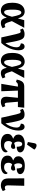

<svg xmlns="http://www.w3.org/2000/svg" viewBox="1784 -2648 874 4482"><g transform="rotate(90 2221.0 -407.0)"><path d="M222 10Q174 10 133.5 -17Q93 -44 68.5 -102.5Q44 -161 44 -257Q44 -403 102 -474.5Q160 -546 249 -546Q302 -546 342.5 -513Q383 -480 407 -393H411L451 -536H629L473 -247Q492 -183 506 -146.5Q520 -110 533.5 -95Q547 -80 565 -80Q584 -80 611 -96L639 -31Q612 -13 581 -1.5Q550 10 519 10Q487 10 463.5 0.5Q440 -9 422.5 -38Q405 -67 392 -125H388Q368 -67 330.5 -28.5Q293 10 222 10ZM266 -66Q289 -66 307.5 -91Q326 -116 341.5 -157.5Q357 -199 371 -249Q348 -365 327 -416.5Q306 -468 274 -468Q255 -468 239 -449.5Q223 -431 214 -386.5Q205 -342 205 -264Q205 -182 212.5 -139.5Q220 -97 233.5 -81.5Q247 -66 266 -66Z M854 0Q825 -130 806.5 -214Q788 -298 776 -346.5Q764 -395 755 -418Q746 -441 737 -447Q728 -453 716 -453Q707 -453 696 -448.5Q685 -444 674 -437L646 -502Q668 -519 702.5 -531Q737 -543 774 -543Q812 -543 838.5 -533.5Q865 -524 884.5 -498Q904 -472 920 -422Q936 -372 951.5 -292.5Q967 -213 987 -96Q1029 -152 1056.5 -221.5Q1084 -291 1084 -351Q1084 -407 1058 -429Q1032 -451 992 -457Q993 -506 1015 -525Q1037 -544 1064 -544Q1108 -544 1131 -507Q1154 -470 1154 -403Q1154 -339 1134.5 -268Q1115 -197 1077 -128Q1039 -59 984 0Z M1393 10Q1345 10 1304.5 -17Q1264 -44 1239.5 -102.5Q1215 -161 1215 -257Q1215 -403 1273 -474.5Q1331 -546 1420 -546Q1473 -546 1513.5 -513Q1554 -480 1578 -393H1582L1622 -536H1800L1644 -247Q1663 -183 1677 -146.5Q1691 -110 1704.5 -95Q1718 -80 1736 -80Q1755 -80 1782 -96L1810 -31Q1783 -13 1752 -1.5Q1721 10 1690 10Q1658 10 1634.5 0.5Q1611 -9 1593.5 -38Q1576 -67 1563 -125H1559Q1539 -67 1501.5 -28.5Q1464 10 1393 10ZM1437 -66Q1460 -66 1478.5 -91Q1497 -116 1512.5 -157.5Q1528 -199 1542 -249Q1519 -365 1498 -416.5Q1477 -468 1445 -468Q1426 -468 1410 -449.5Q1394 -431 1385 -386.5Q1376 -342 1376 -264Q1376 -182 1383.5 -139.5Q1391 -97 1404.5 -81.5Q1418 -66 1437 -66Z M1937 0 2002 -388H1969Q1943 -388 1927 -379.5Q1911 -371 1890 -344L1837 -361Q1851 -435 1875 -473Q1899 -511 1930.5 -523.5Q1962 -536 1998 -536H2494L2479 -388H2355L2376 -143Q2378 -110 2386.5 -95Q2395 -80 2414 -80Q2430 -80 2457 -96L2484 -31Q2448 -8 2418 1Q2388 10 2360 10Q2292 10 2262 -29Q2232 -68 2240 -152L2263 -388H2095L2110 0Z M2728 0Q2699 -130 2680.5 -214Q2662 -298 2650 -346.5Q2638 -395 2629 -418Q2620 -441 2611 -447Q2602 -453 2590 -453Q2581 -453 2570 -448.5Q2559 -444 2548 -437L2520 -502Q2542 -519 2576.5 -531Q2611 -543 2648 -543Q2686 -543 2712.5 -533.5Q2739 -524 2758.5 -498Q2778 -472 2794 -422Q2810 -372 2825.5 -292.5Q2841 -213 2861 -96Q2903 -152 2930.5 -221.5Q2958 -291 2958 -351Q2958 -407 2932 -429Q2906 -451 2866 -457Q2867 -506 2889 -525Q2911 -544 2938 -544Q2982 -544 3005 -507Q3028 -470 3028 -403Q3028 -339 3008.5 -268Q2989 -197 2951 -128Q2913 -59 2858 0Z M3332 10Q3219 10 3162.5 -32Q3106 -74 3106 -145Q3106 -202 3138 -232Q3170 -262 3215 -275V-280Q3173 -294 3147 -324Q3121 -354 3121 -399Q3121 -468 3181 -508.5Q3241 -549 3344 -549Q3416 -549 3459 -532.5Q3502 -516 3520 -491Q3538 -466 3538 -440Q3538 -420 3526.5 -402.5Q3515 -385 3486 -373Q3457 -361 3406 -360Q3406 -416 3391.5 -452Q3377 -488 3343 -488Q3314 -488 3299.5 -462.5Q3285 -437 3285 -398Q3285 -364 3295.5 -337.5Q3306 -311 3321 -300Q3347 -311 3378.5 -318.5Q3410 -326 3436 -326Q3445 -320 3450.5 -309Q3456 -298 3456 -282Q3456 -260 3440.5 -243.5Q3425 -227 3399 -227Q3378 -227 3354.5 -235Q3331 -243 3312 -254Q3297 -243 3285 -223.5Q3273 -204 3273 -169Q3273 -66 3378 -66Q3428 -66 3462 -93Q3496 -120 3510 -150Q3521 -144 3529 -132Q3537 -120 3537 -103Q3537 -76 3516.5 -50Q3496 -24 3451 -7Q3406 10 3332 10ZM3356 -601 3295 -622 3323 -773Q3330 -811 3355 -820Q3380 -829 3412 -816.5Q3444 -804 3469 -778V-766Z M3839 10Q3726 10 3669.5 -32Q3613 -74 3613 -145Q3613 -202 3645 -232Q3677 -262 3722 -275V-280Q3680 -294 3654 -324Q3628 -354 3628 -399Q3628 -468 3688 -508.5Q3748 -549 3851 -549Q3923 -549 3966 -532.5Q4009 -516 4027 -491Q4045 -466 4045 -440Q4045 -420 4033.5 -402.5Q4022 -385 3993 -373Q3964 -361 3913 -360Q3913 -416 3898.5 -452Q3884 -488 3850 -488Q3821 -488 3806.5 -462.5Q3792 -437 3792 -398Q3792 -364 3802.5 -337.5Q3813 -311 3828 -300Q3854 -311 3885.5 -318.5Q3917 -326 3943 -326Q3952 -320 3957.5 -309Q3963 -298 3963 -282Q3963 -260 3947.5 -243.5Q3932 -227 3906 -227Q3885 -227 3861.5 -235Q3838 -243 3819 -254Q3804 -243 3792 -223.5Q3780 -204 3780 -169Q3780 -66 3885 -66Q3935 -66 3969 -93Q4003 -120 4017 -150Q4028 -144 4036 -132Q4044 -120 4044 -103Q4044 -76 4023.5 -50Q4003 -24 3958 -7Q3913 10 3839 10Z M4311 10Q4234 10 4190 -31Q4146 -72 4145 -161L4143 -536H4317L4307 -165Q4306 -124 4318 -103.5Q4330 -83 4359 -83Q4375 -83 4387 -87Q4399 -91 4412 -98L4440 -34Q4420 -21 4386.5 -5.5Q4353 10 4311 10Z"/></g></svg>

Font: Noto Serif SemiCondensed ExtraBold
Style: Regular
Weight: 800
Width: 4
Designer: Monotype Design Team
Foundry: Monotype Imaging Inc.
Version: Version 2.015